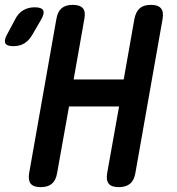

<svg xmlns="http://www.w3.org/2000/svg" viewBox="-110 -760 730 790"><path d="M23 -617Q9 -593 -10 -581.5Q-29 -570 -55 -570Q-82 -570 -88 -582Q-94 -594 -81 -618L-49 -678Q-36 -705 -15 -717.5Q6 -730 33 -730Q61 -730 67.5 -717.5Q74 -705 59 -679ZM380 -322H174L125 -48Q120 -18 103.5 -4Q87 10 57 10Q28 10 16.5 -4Q5 -18 10 -48L122 -682Q127 -712 143.5 -726Q160 -740 189 -740Q219 -740 231 -726Q243 -712 237 -682L193 -433H399L443 -682Q449 -712 465 -726Q481 -740 511 -740Q540 -740 552 -726Q564 -712 559 -682L447 -48Q442 -18 425 -4Q408 10 379 10Q349 10 337.5 -4Q326 -18 331 -48Z"/></svg>

Font: Maple Mono NL SemiBold
Style: Italic
Weight: 600
Italic angle: -10°
Monospace: yes
Designer: subframe7536
Version: Version 7.000